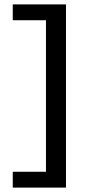

<svg xmlns="http://www.w3.org/2000/svg" viewBox="-20 -731 409 873"><path d="M280 122H38V50H189V-639H38V-711H280Z"/></svg>

Font: Ysabeau SC Semibold
Style: Regular
Weight: 600
Designer: Christian Thalmann (Catharsis Fonts)
Version: Version 0.003